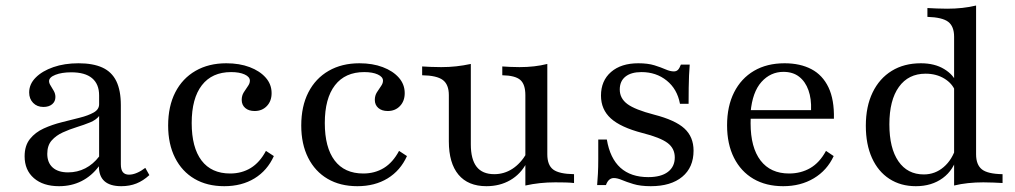

<svg xmlns="http://www.w3.org/2000/svg" viewBox="-20 -652 3617 684"><path d="M190.3 11.3Q133.9 11.3 100.8 -17.3Q67.7 -46 67.7 -95.2Q67.7 -133.1 86.7 -156.9Q105.6 -180.6 135.9 -194.4Q166.1 -208.1 200 -216.5Q233.9 -225 264.1 -232.7Q294.4 -240.3 313.7 -251.2Q333.1 -262.1 333.1 -280.6V-312.1Q333.1 -352.4 308.1 -373.4Q283.1 -394.4 233.9 -394.4Q200 -394.4 177.4 -385.5Q154.8 -376.6 154.8 -362.9Q154.8 -355.6 160.5 -346.8Q166.1 -337.9 171.8 -327.8Q177.4 -317.7 177.4 -306.5Q177.4 -290.3 165.7 -280.6Q154 -271 134.7 -271Q112.1 -271 98 -285.5Q83.9 -300 83.9 -322.6Q83.9 -352.4 107.3 -375.8Q130.6 -399.2 170.2 -412.9Q209.7 -426.6 259.7 -426.6Q311.3 -426.6 344.8 -411.3Q378.2 -396 394.4 -362.9Q410.5 -329.8 410.5 -277.4V-66.9Q410.5 -47.6 417.7 -38.7Q425 -29.8 439.5 -29.8Q453.2 -29.8 468.1 -36.3Q483.1 -42.7 497.6 -54L512.1 -28.2Q490.3 -8.1 466.1 1.6Q441.9 11.3 412.1 11.3Q332.3 11.3 332.3 -59.7Q306.5 -25 270.6 -6.9Q234.7 11.3 190.3 11.3ZM222.6 -37.9Q255.6 -37.9 283.9 -52.4Q312.1 -66.9 333.1 -94.4V-238.7Q322.6 -225 301.2 -216.1Q279.8 -207.3 253.6 -199.2Q227.4 -191.1 203.6 -180.2Q179.8 -169.4 164.1 -151.6Q148.4 -133.9 148.4 -104Q148.4 -72.6 167.7 -55.2Q187.1 -37.9 222.6 -37.9Z M779 11.3Q717.7 11.3 673 -14.9Q628.2 -41.1 603.6 -89.9Q579 -138.7 579 -204.8Q579 -273.4 604.4 -323Q629.8 -372.6 676.6 -399.6Q723.4 -426.6 786.3 -426.6Q833.1 -426.6 869.4 -412.9Q905.6 -399.2 926.6 -375.4Q947.6 -351.6 947.6 -320.2Q947.6 -291.9 930.6 -274.2Q913.7 -256.5 887.1 -256.5Q866.1 -256.5 853.6 -267.3Q841.1 -278.2 841.1 -296Q841.1 -311.3 848.4 -323Q855.6 -334.7 862.9 -344.8Q870.2 -354.8 870.2 -364.5Q870.2 -378.2 851.6 -386.7Q833.1 -395.2 803.2 -395.2Q735.5 -395.2 699.2 -348.4Q662.9 -301.6 662.9 -213.7Q662.9 -126.6 698 -80.2Q733.1 -33.9 800 -33.9Q841.1 -33.9 873.4 -53.6Q905.6 -73.4 927.4 -114.5L955.6 -96Q932.3 -44.4 886.7 -16.5Q841.1 11.3 779 11.3Z M1253.2 11.3Q1191.9 11.3 1147.2 -14.9Q1102.4 -41.1 1077.8 -89.9Q1053.2 -138.7 1053.2 -204.8Q1053.2 -273.4 1078.6 -323Q1104 -372.6 1150.8 -399.6Q1197.6 -426.6 1260.5 -426.6Q1307.3 -426.6 1343.5 -412.9Q1379.8 -399.2 1400.8 -375.4Q1421.8 -351.6 1421.8 -320.2Q1421.8 -291.9 1404.8 -274.2Q1387.9 -256.5 1361.3 -256.5Q1340.3 -256.5 1327.8 -267.3Q1315.3 -278.2 1315.3 -296Q1315.3 -311.3 1322.6 -323Q1329.8 -334.7 1337.1 -344.8Q1344.4 -354.8 1344.4 -364.5Q1344.4 -378.2 1325.8 -386.7Q1307.3 -395.2 1277.4 -395.2Q1209.7 -395.2 1173.4 -348.4Q1137.1 -301.6 1137.1 -213.7Q1137.1 -126.6 1172.2 -80.2Q1207.3 -33.9 1274.2 -33.9Q1315.3 -33.9 1347.6 -53.6Q1379.8 -73.4 1401.6 -114.5L1429.8 -96Q1406.5 -44.4 1360.9 -16.5Q1315.3 11.3 1253.2 11.3Z M1712.9 11.3Q1647.6 11.3 1613.3 -29.8Q1579 -71 1579 -148.4V-312.9Q1579 -350.8 1557.7 -366.9Q1536.3 -383.1 1483.9 -383.9V-415.3Q1496.8 -414.5 1514.1 -413.7Q1531.5 -412.9 1551.6 -412.9Q1579.8 -412.9 1605.2 -415.7Q1630.6 -418.5 1657.3 -424.2V-137.9Q1657.3 -84.7 1677.8 -58.1Q1698.4 -31.5 1741.1 -31.5Q1775.8 -31.5 1805.2 -50.4Q1834.7 -69.4 1856.5 -106.5L1855.6 -71Q1834.7 -31.5 1797.6 -10.1Q1760.5 11.3 1712.9 11.3ZM1851.6 8.9V-312.9Q1851.6 -351.6 1833.5 -367.3Q1815.3 -383.1 1769.4 -383.9V-415.3Q1781.5 -414.5 1797.2 -413.7Q1812.9 -412.9 1830.6 -412.9Q1858.1 -412.9 1882.7 -415.7Q1907.3 -418.5 1929.8 -424.2V-102.4Q1929.8 -63.7 1950.8 -48Q1971.8 -32.3 2025 -31.5V0Q2011.3 -1.6 1994 -2Q1976.6 -2.4 1958.1 -2.4Q1929.8 -2.4 1903.6 0.4Q1877.4 3.2 1851.6 8.9Z M2298.4 11.3Q2261.3 11.3 2236.3 3.6Q2211.3 -4 2195.2 -10.9Q2179 -17.7 2166.9 -17.7Q2147.6 -17.7 2138.7 7.3H2107.3Q2108.9 -11.3 2110.1 -33.5Q2111.3 -55.6 2111.3 -85.5Q2111.3 -115.3 2111.3 -154.8H2141.9Q2153.2 -87.9 2190.3 -54.4Q2227.4 -21 2289.5 -21Q2334.7 -21 2359.3 -39.5Q2383.9 -58.1 2383.9 -91.1Q2383.9 -123.4 2358.1 -142.7Q2332.3 -162.1 2268.5 -178.2Q2191.1 -198.4 2156 -230.2Q2121 -262.1 2121 -311.3Q2121 -364.5 2156.9 -395.6Q2192.7 -426.6 2254 -426.6Q2287.9 -426.6 2311.3 -419.4Q2334.7 -412.1 2351.2 -404.8Q2367.7 -397.6 2380.6 -397.6Q2389.5 -397.6 2395.2 -403.2Q2400.8 -408.9 2405.6 -421.8H2437.1Q2435.5 -403.2 2434.7 -383.1Q2433.9 -362.9 2433.5 -338.7Q2433.1 -314.5 2433.1 -282.3H2402.4Q2392.7 -334.7 2355.2 -364.9Q2317.7 -395.2 2265.3 -395.2Q2228.2 -395.2 2208.1 -379Q2187.9 -362.9 2187.9 -333.1Q2187.9 -301.6 2214.9 -281.5Q2241.9 -261.3 2310.5 -243.5Q2385.5 -224.2 2418.1 -194.4Q2450.8 -164.5 2450.8 -115.3Q2450.8 -55.6 2410.5 -22.2Q2370.2 11.3 2298.4 11.3Z M2770.2 11.3Q2708.9 11.3 2664.1 -14.9Q2619.4 -41.1 2594.8 -89.9Q2570.2 -138.7 2570.2 -205.6Q2570.2 -273.4 2595.2 -323Q2620.2 -372.6 2666.1 -399.6Q2712.1 -426.6 2775 -426.6Q2830.6 -426.6 2870.6 -405.6Q2910.5 -384.7 2931.5 -340.7Q2952.4 -296.8 2950.8 -229H2621.8L2621 -259.7H2869.4Q2871 -300 2860.1 -330.6Q2849.2 -361.3 2827 -378.6Q2804.8 -396 2771 -396Q2725 -396 2692.7 -360.1Q2660.5 -324.2 2654 -252.4L2655.6 -250.8Q2654.8 -241.9 2654.4 -232.7Q2654 -223.4 2654 -212.9Q2654 -126.6 2689.5 -80.2Q2725 -33.9 2791.1 -33.9Q2833.1 -33.9 2866.5 -53.2Q2900 -72.6 2922.6 -114.5L2950 -96Q2926.6 -45.2 2879.4 -16.9Q2832.3 11.3 2770.2 11.3Z M3379 8.9V-521Q3379 -558.1 3358.1 -574.2Q3337.1 -590.3 3283.9 -591.9V-623.4Q3299.2 -622.6 3316.9 -621.8Q3334.7 -621 3354 -621Q3382.3 -621 3408.1 -623.8Q3433.9 -626.6 3457.3 -632.3V-102.4Q3457.3 -65.3 3477.8 -48.8Q3498.4 -32.3 3551.6 -31.5V0Q3537.1 -0.8 3519.4 -1.6Q3501.6 -2.4 3483.1 -2.4Q3454.8 -2.4 3428.6 0.4Q3402.4 3.2 3379 8.9ZM3242.7 11.3Q3188.7 11.3 3148.4 -14.9Q3108.1 -41.1 3086.3 -89.5Q3064.5 -137.9 3064.5 -204Q3064.5 -272.6 3088.7 -322.6Q3112.9 -372.6 3156.9 -399.6Q3200.8 -426.6 3260.5 -426.6Q3309.7 -426.6 3343.5 -406Q3377.4 -385.5 3388.7 -354.8L3383.1 -327.4Q3372.6 -354.8 3344 -372.2Q3315.3 -389.5 3277.4 -389.5Q3216.1 -389.5 3182.3 -342.3Q3148.4 -295.2 3148.4 -208.9Q3148.4 -124.2 3180.6 -77.4Q3212.9 -30.6 3271 -30.6Q3311.3 -30.6 3341.9 -56.9Q3372.6 -83.1 3386.3 -129L3391.1 -99.2Q3378.2 -46.8 3338.7 -17.7Q3299.2 11.3 3242.7 11.3Z"/></svg>

Font: Playfair 12pt
Style: Regular
Weight: 400
Designer: Claus Eggers Sørensen
Foundry: Claus Eggers Sørensen
Version: Version 2.000;gftools[0.9.28]